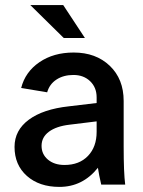

<svg xmlns="http://www.w3.org/2000/svg" viewBox="-20 -724 561 753"><path d="M377 0Q368 -38 364 -66Q304 9 213 9Q134 9 85.5 -34Q37 -77 37 -148Q37 -213 93 -254.5Q149 -296 250 -307L359 -320V-342Q359 -381 333.5 -405.5Q308 -430 268 -430Q229 -430 201.5 -412Q174 -394 165 -362L63 -379Q79 -442 134.5 -480Q190 -518 269 -518Q356 -518 410.5 -466Q465 -414 465 -328V-148Q465 -47 471 0ZM99 -704H228L313 -575H230ZM143 -152Q143 -119 168 -98Q193 -77 233 -77Q291 -77 325 -112.5Q359 -148 359 -207V-248L253 -235Q201 -229 172 -207.5Q143 -186 143 -152Z"/></svg>

Font: LT Superior Semi-bold
Style: Regular
Weight: 600
Designer: Daniel Lyons
Foundry: LyonsType
Version: Version 1.0